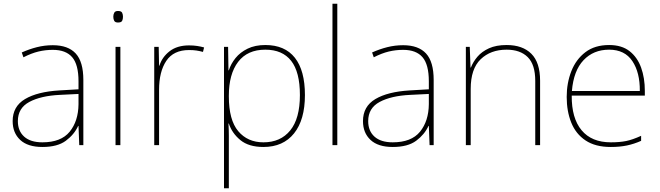

<svg xmlns="http://www.w3.org/2000/svg" viewBox="-20 -780 3547 1032"><path d="M264 -537Q346 -537 387 -492.5Q428 -448 428 -350V0H406L402 -103H400Q379 -57 334 -23.5Q289 10 208 10Q129 10 88.5 -28Q48 -66 48 -129Q48 -208 114.5 -247.5Q181 -287 299 -294L402 -300V-343Q402 -433 368 -472.5Q334 -512 264 -512Q224 -512 186.5 -503Q149 -494 106 -472L97 -498Q137 -516 178.5 -526.5Q220 -537 264 -537ZM301 -270Q199 -265 137.5 -232Q76 -199 76 -129Q76 -76 110 -45.5Q144 -15 208 -15Q308 -15 354.5 -72Q401 -129 402 -220V-275Z M614 -721Q632 -721 636.5 -711.5Q641 -702 641 -690Q641 -677 636.5 -668Q632 -659 614 -659Q599 -659 594 -668Q589 -677 589 -690Q589 -702 594 -711.5Q599 -721 614 -721ZM627 -528V0H601V-528Z M996 -536Q1020 -536 1039.5 -533Q1059 -530 1077 -525L1071 -501Q1052 -506 1035.5 -508.5Q1019 -511 996 -511Q913 -511 874 -453Q835 -395 835 -297V0H809V-528H833L835 -427H837Q851 -473 891.5 -504.5Q932 -536 996 -536Z M1406 -538Q1511 -538 1565 -469.5Q1619 -401 1619 -269Q1619 -136 1560.5 -63Q1502 10 1396 10Q1317 10 1272 -27Q1227 -64 1210 -116H1208Q1210 -82 1210 -49.5Q1210 -17 1210 15V232H1184V-528H1206L1208 -402H1210Q1221 -437 1246 -468Q1271 -499 1311 -518.5Q1351 -538 1406 -538ZM1406 -513Q1310 -513 1260 -447.5Q1210 -382 1210 -265V-262Q1210 -135 1260.5 -75Q1311 -15 1396 -15Q1488 -15 1540 -79Q1592 -143 1592 -269Q1592 -393 1545 -453Q1498 -513 1406 -513Z M1793 0H1767V-760H1793Z M2147 -537Q2229 -537 2270 -492.5Q2311 -448 2311 -350V0H2289L2285 -103H2283Q2262 -57 2217 -23.5Q2172 10 2091 10Q2012 10 1971.5 -28Q1931 -66 1931 -129Q1931 -208 1997.5 -247.5Q2064 -287 2182 -294L2285 -300V-343Q2285 -433 2251 -472.5Q2217 -512 2147 -512Q2107 -512 2069.5 -503Q2032 -494 1989 -472L1980 -498Q2020 -516 2061.5 -526.5Q2103 -537 2147 -537ZM2184 -270Q2082 -265 2020.5 -232Q1959 -199 1959 -129Q1959 -76 1993 -45.5Q2027 -15 2091 -15Q2191 -15 2237.5 -72Q2284 -129 2285 -220V-275Z M2703 -538Q2789 -538 2836 -491Q2883 -444 2883 -346V0H2857V-345Q2857 -433 2816.5 -473Q2776 -513 2703 -513Q2617 -513 2563.5 -461.5Q2510 -410 2510 -302V0H2484V-528H2505L2509 -417H2511Q2523 -448 2546.5 -475.5Q2570 -503 2608.5 -520.5Q2647 -538 2703 -538Z M3254 -538Q3322 -538 3364 -505Q3406 -472 3426 -416.5Q3446 -361 3446 -291V-266H3053Q3052 -145 3106 -80Q3160 -15 3263 -15Q3311 -15 3345.5 -22Q3380 -29 3426 -50V-23Q3388 -6 3349.5 2Q3311 10 3263 10Q3180 10 3127.5 -25Q3075 -60 3050.5 -121Q3026 -182 3026 -259Q3026 -334 3051 -397.5Q3076 -461 3126.5 -499.5Q3177 -538 3254 -538ZM3254 -513Q3170 -513 3116.5 -456.5Q3063 -400 3054 -291H3419Q3420 -390 3379 -451.5Q3338 -513 3254 -513Z"/></svg>

Font: Noto Sans Khmer UI Thin
Style: Regular
Weight: 100
Designer: Danh Hong and the Monotype Design Team
Foundry: Monotype Imaging Inc.
Version: Version 2.002; ttfautohint (v1.8.4.7-5d5b)